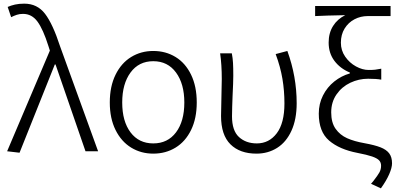

<svg xmlns="http://www.w3.org/2000/svg" viewBox="-20 -828 2171 1051"><path d="M253 -551 245 -576Q216 -668 185 -710Q154 -752 106 -752Q87 -752 72 -747Q57 -742 41 -734L22 -790Q40 -798 62 -803Q84 -808 113 -808Q184 -808 226.5 -752.5Q269 -697 309 -574L517 0H448L284 -475H280L87 8L19 0Z M581 -267Q581 -355 612.5 -419Q644 -483 698 -516Q752 -549 819 -549Q887 -549 941 -516Q995 -483 1026 -419Q1057 -355 1057 -267Q1057 -180 1026 -116.5Q995 -53 941 -20Q887 13 819 13Q752 13 698 -20Q644 -53 612.5 -116.5Q581 -180 581 -267ZM989 -267Q989 -369 943.5 -431Q898 -493 819 -493Q740 -493 694.5 -431Q649 -369 649 -267Q649 -164 694.5 -103.5Q740 -43 819 -43Q898 -43 943.5 -103.5Q989 -164 989 -267Z M1190 -193Q1190 -226 1192 -294Q1194 -362 1194 -395Q1194 -474 1185 -536H1249Q1254 -510 1255.5 -483.5Q1257 -457 1257 -413Q1257 -380 1253 -300Q1252 -271 1251 -243.5Q1250 -216 1250 -191Q1250 -113 1288 -78Q1326 -43 1386 -43Q1453 -43 1495 -98.5Q1537 -154 1537 -262Q1537 -331 1526 -396.5Q1515 -462 1489 -532L1553 -549Q1604 -409 1604 -263Q1604 -175 1575.5 -112.5Q1547 -50 1497 -18.5Q1447 13 1384 13Q1293 13 1241.5 -38Q1190 -89 1190 -193Z M2023 164Q2048 132 2057 115.5Q2066 99 2066 79Q2066 61 2055 49.5Q2044 38 2016.5 28.5Q1989 19 1937 9Q1838 -10 1781.5 -58.5Q1725 -107 1725 -206Q1725 -260 1748 -305.5Q1771 -351 1810 -382Q1849 -413 1895 -426V-431Q1842 -453 1810.5 -495Q1779 -537 1779 -595Q1779 -647 1803 -685.5Q1827 -724 1870 -745Q1762 -743 1705 -740V-795H2118V-740H1993Q1954 -740 1920.5 -722.5Q1887 -705 1866.5 -672Q1846 -639 1846 -594Q1846 -552 1869.5 -518Q1893 -484 1928.5 -464.5Q1964 -445 1998 -445Q2020 -445 2033.5 -446.5Q2047 -448 2067 -452V-392Q2040 -397 1995 -397Q1944 -397 1897.5 -375Q1851 -353 1822 -311Q1793 -269 1793 -213Q1793 -157 1817 -123Q1841 -89 1880 -71.5Q1919 -54 1976 -44Q2031 -34 2063 -21.5Q2095 -9 2110.5 11.5Q2126 32 2126 66Q2126 90 2110.5 125.5Q2095 161 2065 203L2011 178Z"/></svg>

Font: 寒蝉端黑体 Light
Style: Regular
Weight: 300
Designer: ChillDuanSans {Warren2060}; 
Source Han Sans {Ryoko NISHIZUKA 西塚涼子 (kana, bopomofo & ideographs); Paul D. Hunt (Latin, G
Foundry: ChillType&Adobe
Version: Version 1.300;Glyphs 3.3 (3306)